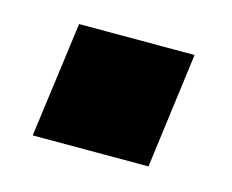

<svg xmlns="http://www.w3.org/2000/svg" viewBox="-44 -502 369 305"><g transform="rotate(15 140.0 -350.0)"><path d="M244.1 -444.8 219.2 -254.9H28.8L54.2 -444.8Z"/></g></svg>

Font: Cooper Hewitt
Style: Heavy Italic
Weight: 714
Designer: Village Type and Design LLC
Foundry: Cooper Hewitt Smithsonian Design Museum
Version: 1.000